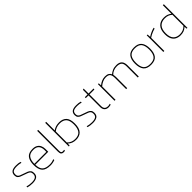

<svg xmlns="http://www.w3.org/2000/svg" viewBox="420 -2268 3871 3871"><g transform="rotate(-45 2355.5 -332.0)"><path d="M210 10Q172 10 136.5 5Q101 0 74 -8V-34Q138 -15 207 -15Q283 -15 316.5 -38.5Q350 -62 350 -116Q350 -154 335 -173Q320 -192 288 -204.5Q256 -217 206 -234Q167 -248 133.5 -260.5Q100 -273 80 -296.5Q60 -320 60 -365Q60 -424 98 -454Q136 -484 222 -484Q292 -484 341 -469V-443Q284 -459 226 -459Q145 -459 116 -436Q87 -413 87 -366Q87 -334 99.5 -315.5Q112 -297 140 -285Q168 -273 214 -258Q266 -242 302.5 -226Q339 -210 358 -185Q377 -160 377 -116Q377 -46 332 -18Q287 10 210 10Z M720 10Q590 10 536 -50.5Q482 -111 482 -241Q482 -355 530.5 -419.5Q579 -484 694 -484Q761 -484 801.5 -459Q842 -434 861 -392Q880 -350 880 -300V-218H510Q512 -149 532.5 -104Q553 -59 599.5 -37Q646 -15 725 -15Q786 -15 848 -40V-14Q787 10 720 10ZM510 -244H852V-296Q852 -370 814.5 -414.5Q777 -459 694 -459Q591 -459 550.5 -401.5Q510 -344 510 -244Z M1093 10Q1060 10 1040 -9Q1020 -28 1020 -80V-674H1048V-76Q1048 -42 1058.5 -29Q1069 -16 1091 -16Q1102 -16 1113 -17Q1124 -18 1134 -21V5Q1124 8 1112 9Q1100 10 1093 10Z M1452 10Q1396 10 1353.5 -6.5Q1311 -23 1276 -57L1272 0H1249V-674H1277V-430Q1316 -459 1359 -471.5Q1402 -484 1454 -484Q1552 -484 1607.5 -427.5Q1663 -371 1663 -241Q1663 -111 1607.5 -50.5Q1552 10 1452 10ZM1447 -15Q1549 -15 1592.5 -73.5Q1636 -132 1636 -241Q1636 -357 1589 -408Q1542 -459 1445 -459Q1391 -459 1350 -443Q1309 -427 1277 -401V-86Q1345 -15 1447 -15Z M1928 10Q1890 10 1854.5 5Q1819 0 1792 -8V-34Q1856 -15 1925 -15Q2001 -15 2034.5 -38.5Q2068 -62 2068 -116Q2068 -154 2053 -173Q2038 -192 2006 -204.5Q1974 -217 1924 -234Q1885 -248 1851.5 -260.5Q1818 -273 1798 -296.5Q1778 -320 1778 -365Q1778 -424 1816 -454Q1854 -484 1940 -484Q2010 -484 2059 -469V-443Q2002 -459 1944 -459Q1863 -459 1834 -436Q1805 -413 1805 -366Q1805 -334 1817.5 -315.5Q1830 -297 1858 -285Q1886 -273 1932 -258Q1984 -242 2020.5 -226Q2057 -210 2076 -185Q2095 -160 2095 -116Q2095 -46 2050 -18Q2005 10 1928 10Z M2377 10Q2321 10 2289 -23Q2257 -56 2257 -114V-448H2180V-474H2257V-606L2285 -616V-474H2428L2426 -448H2285V-114Q2285 -66 2309 -40.5Q2333 -15 2386 -15Q2410 -15 2442 -26V0Q2428 4 2411.5 7Q2395 10 2377 10Z M2552 0V-474H2575L2580 -412Q2621 -447 2666.5 -465.5Q2712 -484 2761 -484Q2818 -484 2849 -465Q2880 -446 2894 -413Q2928 -443 2974 -463.5Q3020 -484 3084 -484Q3164 -484 3203.5 -444Q3243 -404 3243 -319V0H3215V-318Q3215 -397 3181 -428Q3147 -459 3075 -459Q3025 -459 2980.5 -441Q2936 -423 2904 -389Q2908 -374 2910 -352Q2912 -330 2912 -313V0H2884V-313Q2884 -390 2858.5 -424.5Q2833 -459 2759 -459Q2710 -459 2662.5 -436Q2615 -413 2580 -381V0Z M3588 10Q3473 10 3422.5 -53Q3372 -116 3372 -237Q3372 -358 3423 -421Q3474 -484 3588 -484Q3702 -484 3753 -421Q3804 -358 3804 -237Q3804 -116 3754 -53Q3704 10 3588 10ZM3588 -15Q3692 -15 3734.5 -70.5Q3777 -126 3777 -237Q3777 -348 3734.5 -403.5Q3692 -459 3588 -459Q3485 -459 3442 -403.5Q3399 -348 3399 -237Q3399 -126 3441.5 -70.5Q3484 -15 3588 -15Z M3944 0V-474H3967L3972 -403Q4010 -430 4058 -451.5Q4106 -473 4152 -484V-458Q4123 -451 4089 -437.5Q4055 -424 4024 -408Q3993 -392 3972 -376V0Z M4428 10Q4369 10 4321 -14Q4273 -38 4245 -91.5Q4217 -145 4217 -231Q4217 -361 4277.5 -422.5Q4338 -484 4436 -484Q4489 -484 4526.5 -472Q4564 -460 4603 -430V-674H4631V0H4608L4604 -57Q4569 -23 4526.5 -6.5Q4484 10 4428 10ZM4433 -15Q4535 -15 4603 -86V-401Q4572 -428 4535.5 -443.5Q4499 -459 4445 -459Q4348 -459 4296 -403Q4244 -347 4244 -231Q4244 -122 4293 -68.5Q4342 -15 4433 -15Z"/></g></svg>

Font: Kanit Thin
Style: Regular
Weight: 250
Designer: Katatrad Team
Foundry: CadsonDemak
Version: Version 2.000; ttfautohint (v1.8.3)